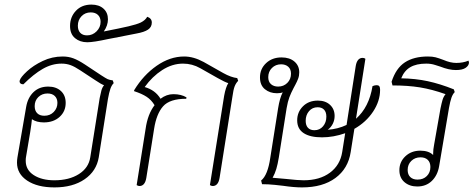

<svg xmlns="http://www.w3.org/2000/svg" viewBox="-20 -806 2062 836"><path d="M475 -444Q466 -435 460.5 -419Q455 -403 450 -375L410 -121Q400 -61 348.5 -25.5Q297 10 217 10Q143 10 98.5 -19.5Q54 -49 54 -98Q54 -109 56 -121L94 -341Q101 -381 126 -405Q151 -429 190 -429Q224 -429 245 -410Q266 -391 266 -358Q266 -321 239.5 -297Q213 -273 171 -273Q139 -273 119 -287Q117 -257 93 -121Q92 -116 92 -106Q92 -66 127 -43.5Q162 -21 217 -21Q281 -21 323.5 -48Q366 -75 373 -121L414 -379Q418 -399 421.5 -412Q425 -425 433 -435Q421 -439 396 -456L329 -500Q305 -516 287 -522.5Q269 -529 248 -529Q206 -529 166 -506Q126 -483 82 -439Q72 -439 68 -444Q64 -449 66 -456Q70 -470 97.5 -495.5Q125 -521 166 -540.5Q207 -560 253 -560Q278 -560 299.5 -552Q321 -544 350 -525L421 -478Q441 -465 448.5 -461.5Q456 -458 471 -456ZM131 -344Q131 -324 142 -313Q153 -302 173 -302Q198 -302 214 -318.5Q230 -335 230 -358Q230 -377 218.5 -388Q207 -399 187 -399Q163 -399 147 -383.5Q131 -368 131 -344Z M641 -708Q641 -688 624.5 -677Q608 -666 574 -660L472 -640L451 -636Q387 -622 360 -622Q328 -622 306.5 -640Q285 -658 285 -693Q285 -732 310.5 -759Q336 -786 378 -786Q411 -786 430.5 -768.5Q450 -751 450 -722Q450 -695 432 -669Q504 -683 540 -691.5Q576 -700 593 -708Q613 -718 621 -733Q641 -726 641 -708ZM418 -711Q418 -730 406.5 -741Q395 -752 375 -752Q351 -752 335 -735.5Q319 -719 319 -694Q319 -674 329.5 -663Q340 -652 359 -652Q383 -652 400.5 -669.5Q418 -687 418 -711Z M1017 -454Q1007 -444 1001.5 -429.5Q996 -415 992 -385L936 -31Q930 4 906 4Q901 4 894 0L956 -389Q963 -427 974 -444Q960 -448 928 -466L852 -509Q817 -529 777 -529Q730 -529 686.5 -501Q643 -473 610 -427Q656 -414 679 -376Q705 -396 735 -396Q769 -396 792 -382L791 -376Q719 -376 690 -343Q661 -310 651 -245L617 -31Q611 4 587 4Q582 4 575 0L614 -245Q623 -309 653 -348Q639 -371 618.5 -384.5Q598 -398 564 -409V-413Q604 -479 662 -519.5Q720 -560 782 -560Q823 -560 867 -536L952 -488Q986 -469 1013 -466Z M1523 -245 1507 -144Q1496 -72 1440.5 -31Q1385 10 1295 10Q1260 10 1213 3Q1206 2 1177 -1Q1148 -4 1121 -4L1117 -20Q1146 -43 1157 -120L1191 -335Q1198 -379 1211 -404Q1202 -400 1186 -400Q1155 -400 1133.5 -417.5Q1112 -435 1112 -469Q1112 -506 1138.5 -531Q1165 -556 1206 -556Q1241 -556 1262 -538Q1283 -520 1283 -491Q1283 -476 1278 -463Q1273 -450 1266.5 -438Q1260 -426 1258 -422Q1247 -401 1240 -382.5Q1233 -364 1228 -335L1194 -120Q1189 -90 1183 -70Q1177 -50 1167 -32L1224 -27Q1278 -21 1302 -21Q1372 -21 1416.5 -54Q1461 -87 1470 -144L1483 -226Q1432 -208 1382 -208Q1330 -208 1302 -226.5Q1274 -245 1274 -282Q1274 -318 1299 -343Q1324 -368 1364 -368Q1397 -368 1417 -349.5Q1437 -331 1437 -301Q1437 -283 1429 -267Q1421 -251 1407 -241Q1451 -244 1489 -262L1529 -519Q1535 -554 1559 -554Q1566 -554 1571 -550L1530 -289Q1587 -339 1602 -431Q1612 -435 1619 -435Q1629 -435 1632 -430Q1635 -425 1635 -415Q1635 -366 1604.5 -320Q1574 -274 1523 -245ZM1191 -429Q1215 -429 1231 -445Q1247 -461 1247 -485Q1247 -505 1235 -515.5Q1223 -526 1204 -526Q1180 -526 1164 -510Q1148 -494 1148 -470Q1148 -450 1160 -439.5Q1172 -429 1191 -429ZM1401 -298Q1401 -318 1391 -328.5Q1381 -339 1363 -339Q1340 -339 1325.5 -322Q1311 -305 1311 -280Q1311 -260 1321 -249.5Q1331 -239 1349 -239Q1372 -239 1386.5 -256Q1401 -273 1401 -298Z M2022 -534Q2022 -521 2008 -511Q1994 -501 1965 -501Q1935 -501 1897 -516Q1893 -517 1875 -523Q1857 -529 1836 -529Q1793 -529 1766.5 -513.5Q1740 -498 1727 -465Q1789 -464 1842.5 -452.5Q1896 -441 1956 -417L1960 -405Q1951 -396 1945.5 -380Q1940 -364 1935 -336L1892 -82Q1885 -42 1860 -18Q1835 6 1797 6Q1763 6 1741 -13Q1719 -32 1719 -65Q1719 -101 1745 -125.5Q1771 -150 1810 -150Q1847 -150 1866 -131V-137Q1866 -155 1870 -175L1898 -334Q1903 -358 1907 -371.5Q1911 -385 1920 -396Q1861 -417 1808.5 -425.5Q1756 -434 1689 -434L1685 -450Q1704 -509 1743 -534.5Q1782 -560 1843 -560Q1863 -560 1876.5 -556.5Q1890 -553 1911 -545Q1941 -532 1967 -532Q1996 -532 2020 -542Q2022 -536 2022 -534ZM1854 -79Q1854 -99 1842.5 -110Q1831 -121 1811 -121Q1787 -121 1771 -105.5Q1755 -90 1755 -66Q1755 -46 1766.5 -35Q1778 -24 1798 -24Q1823 -24 1838.5 -39.5Q1854 -55 1854 -79Z"/></svg>

Font: Thasadith
Style: Italic
Weight: 400
Italic angle: -9°
Designer: Cadson Demak Co.,Ltd.
Foundry: Cadson Demak Co.,Ltd.
Version: Version 1.000; ttfautohint (v1.6)